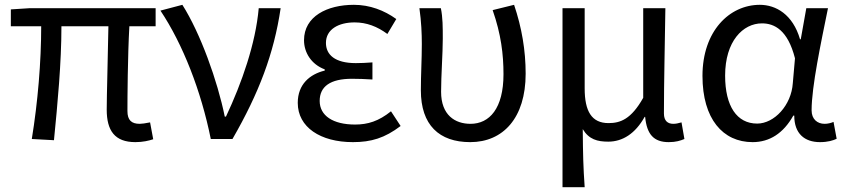

<svg xmlns="http://www.w3.org/2000/svg" viewBox="-20 -577 3509 797"><path d="M542 13C573 13 598 7 616 1L603 -69C583 -65 569 -63 560 -63C526 -63 509 -78 509 -116C509 -169 510 -344 517 -468H626V-543H103L25 -538V-468H151C151 -321 137 -153 112 0L204 5C219 -147 235 -315 235 -468H430C428 -348 423 -179 423 -122C423 -35 456 13 542 13Z M855 0H945C1055 -191 1117 -354 1145 -543H1054C1041 -396 984 -233 918 -93H913C883 -241 812 -439 737 -557L646 -533C739 -394 815 -199 855 0Z M1445 13C1521 13 1577 -4 1643 -54L1603 -115C1552 -74 1507 -60 1454 -60C1362 -60 1307 -97 1307 -158C1307 -218 1351 -250 1441 -250C1468 -250 1494 -249 1526 -247V-318C1499 -316 1479 -315 1457 -315C1370 -315 1333 -350 1333 -399C1333 -455 1385 -484 1452 -484C1502 -484 1546 -467 1588 -436L1625 -498C1575 -534 1515 -557 1449 -557C1338 -557 1242 -509 1242 -410C1242 -359 1272 -310 1328 -289V-284C1266 -269 1216 -227 1216 -150C1216 -49 1310 13 1445 13Z M1932 13C2068 13 2162 -87 2162 -271C2162 -368 2146 -462 2114 -557L2025 -535C2060 -435 2070 -351 2070 -269C2070 -127 2012 -63 1933 -63C1869 -63 1811 -99 1811 -196C1811 -263 1818 -356 1818 -416C1818 -464 1818 -505 1810 -543H1721C1729 -486 1731 -438 1731 -394C1731 -330 1727 -266 1727 -202C1727 -58 1803 13 1932 13Z M2315 200H2407C2401 114 2400 66 2399 -41C2425 2 2460 11 2505 11C2564 11 2617 -22 2656 -92H2658C2665 -19 2694 13 2756 13C2786 13 2804 7 2821 0L2809 -69C2795 -65 2785 -63 2775 -63C2752 -63 2736 -75 2736 -106C2736 -237 2740 -396 2742 -543H2650V-171C2600 -82 2555 -66 2506 -66C2436 -66 2407 -115 2407 -210V-543H2315Z M3104 13C3175 13 3232 -24 3273 -97H3277C3277 -22 3320 13 3384 13C3416 13 3439 6 3453 -1L3440 -71C3429 -66 3415 -63 3403 -63C3373 -63 3349 -82 3349 -119C3349 -218 3388 -400 3417 -543H3327L3304 -414H3301C3271 -517 3201 -557 3134 -557C3008 -557 2896 -448 2896 -262C2896 -83 2981 13 3104 13ZM3123 -64C3039 -64 2990 -136 2990 -263C2990 -406 3064 -480 3143 -480C3194 -480 3250 -453 3280 -335L3271 -232C3265 -140 3194 -64 3123 -64Z"/></svg>

Font: Noto Sans CJK HK
Style: Regular
Weight: 400
Designer: Ryoko NISHIZUKA 西塚涼子 (kana, bopomofo & ideographs); Paul D. Hunt (Latin, Greek & Cyrillic); Sandoll Communications 산돌커뮤니
Foundry: Adobe
Version: Version 2.004;hotconv 1.0.118;makeotfexe 2.5.65603